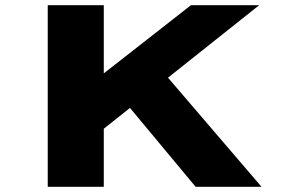

<svg xmlns="http://www.w3.org/2000/svg" viewBox="-20 -720 1123 740"><path d="M301 -161 234 -323 716 -700H979ZM164 0V-700H380V0ZM734 0 441 -352 568 -490 988 0Z"/></svg>

Font: Lexend Zetta Black
Style: Regular
Weight: 900
Designer: Bonnie Shaver-Troup, Thomas Jockin
Foundry: Lexend
Version: Version 1.007